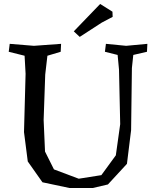

<svg xmlns="http://www.w3.org/2000/svg" viewBox="-20 -931 785 968"><path d="M645 -588 641 -275 620 -105 524 -1 447 17H331L194 -12L120 -117L101 -265L109 -559L104 -650L24 -670L29 -710L151 -700L288 -710L286 -670L219 -650L208 -555L200 -326L207 -167L252 -77L377 -30L491 -48L564 -148L586 -305L580 -580L573 -654L509 -670L514 -710L616 -700L723 -710L721 -670L652 -654ZM485 -911 547 -872 548 -846 493 -817 382 -745 352 -773Z"/></svg>

Font: Alike Angular
Style: Regular
Weight: 400
Version: Version 1.210